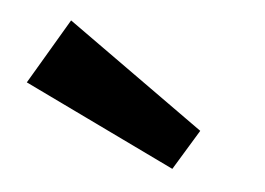

<svg xmlns="http://www.w3.org/2000/svg" viewBox="-29 -812 336 243"><g transform="rotate(5 139.0 -691.0)"><path d="M228 -654 197 -603 4 -696 53 -779Z"/></g></svg>

Font: Medium
Style: Regular
Weight: 500
Designer: Fernando Haro
Foundry: deFharo
Version: Version 1.787